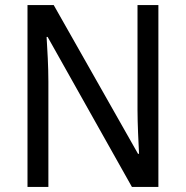

<svg xmlns="http://www.w3.org/2000/svg" viewBox="-20 -734 730 754"><path d="M602 0V-714H520V-302C520 -247 524 -172 526 -130H522L191 -714H88V0H170V-413C170 -475 166 -539 163 -589H167L498 0Z"/></svg>

Font: Noto Sans Ethiopic SemiCondensed
Style: Regular
Weight: 400
Width: 4
Designer: Monotype Design Team
Foundry: Monotype Imaging Inc.
Version: Version 2.102